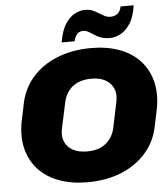

<svg xmlns="http://www.w3.org/2000/svg" viewBox="-62 -1015 947 1081"><g transform="rotate(-5 411.0 -474.0)"><path d="M388 11Q300 11 230 -14.5Q160 -40 114.5 -88.5Q69 -137 51 -205Q33 -273 48 -358L67 -449Q83 -540 139 -605.5Q195 -671 281.5 -705.5Q368 -740 474 -740Q563 -740 632.5 -714.5Q702 -689 747.5 -640.5Q793 -592 811 -524Q829 -456 814 -371L795 -280Q779 -189 722.5 -123.5Q666 -58 580.5 -23.5Q495 11 388 11ZM402 -162Q447 -162 478.5 -176.5Q510 -191 530.5 -217.5Q551 -244 559 -279L589 -423Q599 -467 586 -499Q573 -531 541.5 -549.5Q510 -568 461 -568Q416 -568 383.5 -553.5Q351 -539 331 -512.5Q311 -486 303 -450L272 -306Q262 -263 275 -230.5Q288 -198 320.5 -180Q353 -162 402 -162ZM585 -787Q556 -787 535 -794.5Q514 -802 498 -813Q482 -824 467.5 -832Q453 -840 437 -840Q413 -840 400.5 -822Q388 -804 385 -786H312Q323 -853 347.5 -890Q372 -927 401.5 -942Q431 -957 457 -957Q484 -957 502 -949Q520 -941 535 -931.5Q550 -922 565 -914Q580 -906 600 -906Q624 -906 640 -920Q656 -934 660 -959H734Q725 -894 700 -856Q675 -818 644.5 -802.5Q614 -787 585 -787Z"/></g></svg>

Font: Hubot Sans Condensed ExtraLight Black
Style: Italic
Weight: 900
Italic angle: -12.0243°
Version: Version 2.000